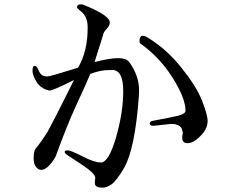

<svg xmlns="http://www.w3.org/2000/svg" viewBox="-20 -826 1040 885"><path d="M242 -300 200 -220Q171 -173 145 -142Q135 -131 135 -96Q135 -62 155 -48Q161 -43 170 -43Q196 -43 227 -89L237 -106Q288 -247 331 -340Q374 -432 396 -485Q441 -503 482 -503Q487 -503 492 -503Q548 -509 548 -406Q548 -309 515 -193Q481 -77 445 -77Q415 -77 361 -105Q306 -133 292 -133Q278 -133 278 -125Q278 -119 298 -106L353 -70Q419 -27 419 -7L417 18Q417 39 453 39Q472 39 495 23Q518 6 552 -52Q602 -139 620 -381Q621 -393 621 -408Q622 -476 575 -541Q561 -558 524 -558Q487 -558 416 -540L454 -661Q456 -672 460 -678Q463 -683 474 -696Q486 -708 486 -723Q486 -752 386 -795Q363 -806 353 -806Q344 -806 340 -803Q335 -799 335 -796Q335 -792 336 -789Q337 -787 355 -772Q384 -749 384 -700Q385 -592 340 -514L241 -484Q208 -474 199 -474Q173 -472 161 -495Q151 -517 148 -519Q145 -522 138 -522Q130 -522 130 -499Q130 -476 154 -440Q177 -414 206 -409Q207 -409 208 -409Q216 -405 321 -457ZM623 -636Q623 -627 629 -624Q717 -561 776 -467Q835 -373 835 -316Q835 -302 803 -293Q770 -285 689 -270Q670 -267 670 -258Q670 -246 687 -246L769 -255Q815 -254 820 -225L823 -214Q820 -202 820 -193Q819 -166 844 -166Q878 -166 918 -215Q937 -240 937 -268Q937 -297 911 -363Q885 -428 817 -513Q749 -599 662 -652Q648 -661 638 -661Q623 -661 623 -636Z"/></svg>

Font: Sawarabi Mincho
Style: Regular
Weight: 400
Version: Version 1.082; ttfautohint (v1.8.4.7-5d5b)